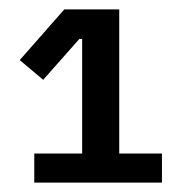

<svg xmlns="http://www.w3.org/2000/svg" viewBox="-20 -718 393 409"><path d="M53 -329V-391H155V-635H149L72 -548L22 -590L117 -698H234V-391H325V-329Z"/></svg>

Font: IBM Plex Sans Thai Medm
Style: Regular
Weight: 500
Designer: Mike Abbink, Paul van der Laan, Pieter van Rosmalen, Ben Mitchell, Mark Frömberg
Foundry: Bold Monday
Version: Version 1.2